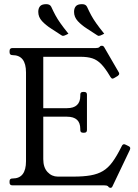

<svg xmlns="http://www.w3.org/2000/svg" viewBox="-20 -891 664 923"><path d="M599 -188Q610 -183 604 -170L521 4Q518 12 511 12Q508 12 503 9L499 4Q496 2 492.5 1Q489 0 481 0H40Q26 0 26 -13V-20Q26 -33 40 -33H41Q105 -33 105 -116V-543Q105 -626 40 -626Q26 -626 26 -640V-646Q26 -660 40 -660H440Q452 -660 457 -664L462 -669Q464 -671 470 -671Q477 -671 481 -664L550 -545Q553 -541 553 -537Q553 -531 546 -526L531 -517Q524 -513 521 -513Q516 -513 511 -521L508 -526Q486 -563 466.5 -583Q447 -603 424 -610.5Q401 -618 367 -618H188V-371H302Q334 -371 350 -386Q366 -401 366 -430V-436Q366 -449 379 -449H385Q398 -449 398 -436V-266Q398 -253 385 -253H379Q366 -253 366 -266V-271Q366 -330 302 -330H188V-126Q188 -86 208.5 -64Q229 -42 258 -42H333Q381 -42 415.5 -48Q450 -54 475 -69Q500 -84 520.5 -112Q541 -140 563 -184L566 -190Q568 -195 573 -197Q578 -199 585 -195ZM481 -729 471 -724Q461 -719 457 -719Q455 -718 452.5 -719Q450 -720 448 -721Q424 -737 398 -753.5Q372 -770 354 -789.5Q336 -809 336 -834Q336 -851 344.5 -861Q353 -871 374 -871Q382 -871 388 -868.5Q394 -866 398 -859Q409 -835 418.5 -817.5Q428 -800 442 -780Q456 -760 481 -729ZM309 -729 299 -724Q289 -719 285 -719Q283 -718 280.5 -719Q278 -720 276 -721Q252 -737 226 -753.5Q200 -770 182 -789.5Q164 -809 164 -834Q164 -851 172.5 -861Q181 -871 202 -871Q210 -871 216 -868.5Q222 -866 226 -859Q237 -835 246.5 -817.5Q256 -800 270 -780Q284 -760 309 -729Z"/></svg>

Font: Young Serif Light
Style: Regular
Weight: 300
Designer: Bastien Sozeau
Foundry: NBR — Bastien Sozeau
Version: Version 5.001